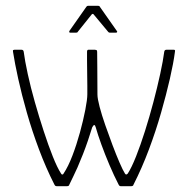

<svg xmlns="http://www.w3.org/2000/svg" viewBox="-20 -644 650 664"><path d="M168 -6Q139 -63 115 -127Q91 -191 73 -254Q55 -317 43 -371.5Q31 -426 25 -465Q24 -470 26 -471Q28 -472 30 -472H54Q61 -472 62 -465Q66 -434 76 -388Q86 -342 100.5 -291Q115 -240 131 -191Q147 -142 162.5 -103Q178 -64 191 -44Q193 -40 196 -40.5Q199 -41 200 -44Q216 -68 230.5 -106Q245 -144 256.5 -186Q268 -228 275 -264Q282 -300 282 -318Q282 -327 282 -347Q282 -367 281.5 -390.5Q281 -414 281 -434.5Q281 -455 281 -465Q281 -472 286 -472H308Q310 -472 313 -471Q316 -470 316 -465Q316 -446 316.5 -411Q317 -376 317 -317Q317 -303 324.5 -274.5Q332 -246 344 -211.5Q356 -177 369 -142.5Q382 -108 393.5 -81.5Q405 -55 412 -44Q416 -37 422 -44Q435 -64 450.5 -103Q466 -142 481.5 -191Q497 -240 510.5 -291Q524 -342 534 -388Q544 -434 548 -465Q549 -472 556 -472H580Q583 -472 584.5 -471Q586 -470 585 -465Q580 -426 567.5 -371.5Q555 -317 537 -254Q519 -191 495 -127Q471 -63 442 -6Q441 -2 438.5 -1Q436 0 434 0H399Q396 0 394 -1Q392 -2 390 -6Q374 -37 358.5 -73.5Q343 -110 330.5 -144.5Q318 -179 311 -204Q307 -219 299 -204Q292 -181 284 -157.5Q276 -134 267 -111Q258 -88 248 -65Q241 -50 234 -35Q227 -20 220 -6Q219 -2 216.5 -1Q214 0 212 0H178Q174 0 172 -1Q170 -2 168 -6ZM223 -531Q220 -531 219.5 -533Q219 -535 220 -537L279 -621Q281 -624 285 -624H319Q324 -624 325 -621L384 -537Q386 -535 385 -533Q384 -531 381 -531H360Q356 -531 354 -534L304 -594Q301 -598 297 -594L249 -534Q248 -531 243 -531Z"/></svg>

Font: Glory Thin Thin
Style: Regular
Weight: 250
Version: Version 1.011